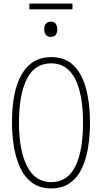

<svg xmlns="http://www.w3.org/2000/svg" viewBox="-20 -1043 570 1073"><path d="M266 10Q204 10 162 -20Q120 -50 95 -101.5Q70 -153 58.5 -219.5Q47 -286 47 -359Q47 -537 103 -630.5Q159 -724 266 -724Q344 -724 391.5 -677Q439 -630 461 -547.5Q483 -465 483 -359Q483 -284 472 -217Q461 -150 436 -99Q411 -48 369 -19Q327 10 266 10ZM266 -25Q356 -25 400 -111.5Q444 -198 444 -358Q444 -517 399.5 -603Q355 -689 266 -689Q174 -689 130 -601.5Q86 -514 86 -358Q86 -202 131.5 -113.5Q177 -25 266 -25ZM264 -837Q244 -837 235.5 -849Q227 -861 227 -879Q227 -897 235.5 -909.5Q244 -922 264 -922Q284 -922 292 -909.5Q300 -897 300 -879Q300 -862 292.5 -849.5Q285 -837 264 -837ZM144 -991V-1023H385V-991Z"/></svg>

Font: Noto Sans Mono Condensed ExtraLight
Style: Regular
Weight: 200
Width: 3
Designer: Monotype Design Team
Foundry: Monotype Imaging Inc.
Version: Version 2.014; ttfautohint (v1.8.4.7-5d5b)